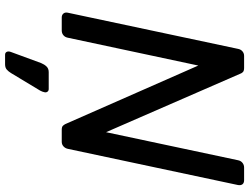

<svg xmlns="http://www.w3.org/2000/svg" viewBox="-130 -610 957 737"><g transform="rotate(90 348.5 -241.5)"><path d="M47.4 0Q37.3 0 32 -6.4Q26.7 -12.7 28.7 -22.9L167.5 -676.3Q169.5 -687.3 177 -693.6Q184.4 -700 194.6 -700H240.5Q252.4 -700 256.9 -695.1Q261.5 -690.1 262.7 -685.9L487.4 -170.1L595 -676.3Q597 -687.3 604.9 -693.6Q612.8 -700 622.9 -700H671.5Q682.5 -700 687.4 -693.6Q692.2 -687.3 690.2 -676.3L551.4 -23.7Q549.4 -13.6 542 -6.8Q534.5 0 524.3 0H478.4Q466.6 0 462.3 -5Q458.1 -10.1 456.1 -14.1L231.6 -524.2L124.7 -22.9Q122.7 -12.7 115.3 -6.4Q107.8 0 96.8 0ZM190.5 217.5Q182.1 217.5 179.1 211.2Q176 204.9 179.2 195.9L222.1 79.2Q227.1 66.9 235.2 58.4Q243.3 50 256.8 50H321.7Q328.9 50 332.2 55.1Q335.6 60.2 334 66.4Q332.4 74.6 327.7 83.1L260.6 194.4Q254.6 204.4 247.1 211Q239.6 217.5 226.9 217.5Z"/></g></svg>

Font: Rubik Light
Style: Italic
Weight: 300
Italic angle: -12°
Designer: Hubert and Fischer
Foundry: Hubert and Fischer
Version: Version 2.300;gftools[0.9.30]